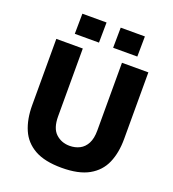

<svg xmlns="http://www.w3.org/2000/svg" viewBox="-163 -1046 1061 1179"><g transform="rotate(20 367.5 -456.5)"><path d="M675.5 -287.5Q675.5 -197.5 646.5 -130.8Q617.5 -64 551.5 -27Q485.5 10 374.5 10Q263.5 10 197.8 -27Q132 -64 103 -131.2Q74 -198.5 74 -289.5V-723H247V-280Q247 -202 284 -167.8Q321 -133.5 374.5 -133.5Q410.5 -133.5 439.8 -148.5Q469 -163.5 486 -195.8Q503 -228 503 -280V-723H675.5ZM420.5 -791 422 -923H580L578.5 -791ZM170 -791 171.5 -923H329.5L328 -791Z"/></g></svg>

Font: Public Sans Thin ExtraBold
Style: Regular
Weight: 800
Version: Version 1.007